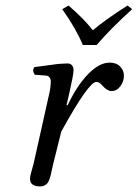

<svg xmlns="http://www.w3.org/2000/svg" viewBox="-20 -666 499 696"><path d="M221.2 -285.2 225.1 -284.2Q258.3 -355 299.1 -397Q339.8 -439 377 -439Q402.3 -439 415.8 -424.6Q429.2 -410.2 429.2 -392.1Q429.2 -370.6 416.3 -353.3Q403.3 -335.9 383.8 -335.9Q368.7 -335.9 350.1 -356.9Q339.8 -369.1 329.1 -369.1Q301.3 -369.1 202.1 -189L172.9 -71.8Q170.9 -64.9 168.5 -52.5Q166 -40 164.3 -33Q162.6 -25.9 159.4 -16.6Q156.2 -7.3 152.3 -2.4Q148.4 2.4 141.8 6.1Q135.3 9.8 127 9.8Q88.9 9.8 88.9 -17.1Q88.9 -23.9 90.8 -32.5Q92.8 -41 96.2 -52.5Q99.6 -64 101.6 -71.8L157.2 -320.8Q164.1 -348.6 164.1 -372.1Q164.1 -379.9 159.4 -385.7Q154.8 -391.6 146 -392.1L106 -395Q95.2 -411.6 105 -422.9Q117.7 -424.3 138.7 -427.2L171.4 -431.6Q183.6 -433.6 198.7 -434.8Q213.9 -436 225.1 -436Q234.9 -436 240.7 -429.4Q246.6 -422.9 246.6 -411.1Q246.6 -395.5 229.5 -320.3ZM280.3 -502.9Q254.4 -564.5 205.6 -632.8L228.5 -646Q288.1 -594.2 316.4 -556.2Q363.8 -596.2 442.4 -646L459 -632.8Q377.4 -558.6 330.6 -502.9Z"/></svg>

Font: Linux Libertine G
Style: Italic
Weight: 400
Italic angle: -12°
Designer: Philipp H. Poll
Foundry: Philipp H. Poll
Version: Version 5.1.3